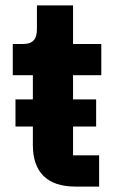

<svg xmlns="http://www.w3.org/2000/svg" viewBox="-20 -687 431 707"><path d="M345 0H257C154 0 101 -53 101 -153V-221H37V-321H101V-410H27V-525H64C104 -525 116 -545 116 -581V-667H249V-525H353V-410H249V-321H334V-221H249V-115H345Z"/></svg>

Font: Plexus Sans Bold
Style: Regular
Weight: 700
Version: Version 2.001;PS 002.001;hotconv 1.0.70;makeotf.lib2.5.58329